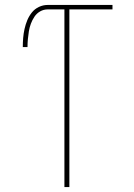

<svg xmlns="http://www.w3.org/2000/svg" viewBox="-20 -755 540 775"><path d="M240 0V-717H172Q156 -717 142 -709Q128 -701 119 -687.5Q110 -674 104.5 -659Q99 -644 96.5 -628.5Q94 -613 92.5 -597Q91 -581 91 -565H72Q72 -583 73.5 -601.5Q75 -620 79 -638Q83 -656 90 -673Q97 -690 108.5 -704.5Q120 -719 137 -727Q154 -735 172 -735H434V-717H260V0Z"/></svg>

Font: Iosevka Curly Thin
Style: Regular
Weight: 100
Monospace: yes
Designer: Belleve Invis
Foundry: Belleve Invis
Version: Version 22.1.2; ttfautohint (v1.8.4)